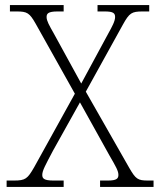

<svg xmlns="http://www.w3.org/2000/svg" viewBox="-20 -734 629 754"><path d="M6 0H230V-25H190C153 -25 146 -33 146 -47C146 -64 158 -85 188 -142L294 -332L409 -125C435 -80 445 -63 445 -47C445 -33 438 -25 404 -25H373V0H583V-25H561C521 -25 513 -31 488 -74L317 -374L463 -638C488 -683 497 -689 540 -689H566V-714H363V-689H392C425 -689 432 -682 432 -667C432 -651 420 -629 405 -602L299 -406L191 -603C173 -635 163 -652 163 -667C163 -680 168 -689 206 -689H230V-714H19V-689H46C87 -689 96 -683 120 -641L274 -366L114 -77C88 -32 80 -25 35 -25H6Z"/></svg>

Font: Noto Serif Myanmar ExtraLight
Style: Regular
Weight: 200
Designer: Ben Mitchell and the Monotype Design Team
Foundry: Monotype Imaging Inc.
Version: Version 2.106